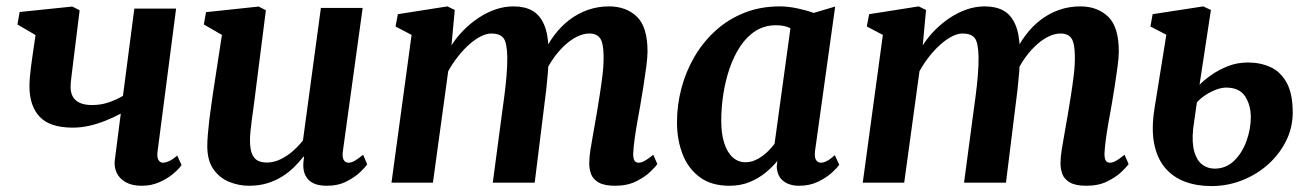

<svg xmlns="http://www.w3.org/2000/svg" viewBox="-20 -586 4205 616"><path d="M235.5 -553 211 -355Q210 -346.5 209 -338.2Q208 -330 207.2 -322.5Q206.5 -315 206.5 -307.5Q206.5 -278 224 -263.5Q241.5 -249 275 -249Q304.5 -249 329.5 -257.8Q354.5 -266.5 374.5 -278.5L411 -558.5H545L485.5 -100Q483 -82 488.2 -73Q493.5 -64 503 -64Q511 -64 522 -68.8Q533 -73.5 548.5 -87L562.5 -56.5Q554.5 -44.5 536 -28.8Q517.5 -13 491.5 -1.5Q465.5 10 435 10Q403.5 10 383.2 -1.5Q363 -13 354.2 -32Q345.5 -51 348.5 -73.5L367.5 -221.5Q344 -209 318.5 -198.8Q293 -188.5 266.5 -182.5Q240 -176.5 213.5 -176.5Q140 -176.5 107.2 -211.5Q74.5 -246.5 74.5 -309Q74.5 -322.5 75.8 -338.2Q77 -354 79.2 -370.2Q81.5 -386.5 83.5 -401.5L94 -473.5L36 -507.5L43 -547.5L212 -565Z M779 10Q747 10 716.5 -2Q686 -14 665.8 -41.5Q645.5 -69 645 -116Q645 -133.5 646.8 -154.5Q648.5 -175.5 651.2 -198.8Q654 -222 657.5 -245.8Q661 -269.5 664 -291.5L692 -474L634 -507.5L641 -547L810 -565L833 -553L799.5 -289Q797 -267.5 794 -245.8Q791 -224 788.2 -204Q785.5 -184 783.8 -166.8Q782 -149.5 782 -136.5Q782 -109.5 788 -93.8Q794 -78 806 -71.2Q818 -64.5 836 -64.5Q858 -64.5 879.5 -74.8Q901 -85 919.5 -101.2Q938 -117.5 952 -135.5L1009.5 -560.5H1143.5L1080 -100.5Q1077.5 -81.5 1082.8 -72.8Q1088 -64 1098 -64Q1107 -64 1117 -69.5Q1127 -75 1145 -89.5L1158 -59Q1153 -50.5 1135.8 -34Q1118.5 -17.5 1091.5 -3.8Q1064.5 10 1029.5 10Q992.5 10 974.2 -5.2Q956 -20.5 953.5 -46.5Q953 -49 953 -53.2Q953 -57.5 953.2 -62.5Q953.5 -67.5 954.2 -72.8Q955 -78 955.5 -82.5L953.5 -83.5Q940.5 -66.5 923.5 -49.8Q906.5 -33 885 -19.5Q863.5 -6 837.2 2Q811 10 779 10Z M1439 -554 1428.5 -440.5Q1445 -466.5 1467.2 -489Q1489.5 -511.5 1515.5 -528.8Q1541.5 -546 1569.8 -555.8Q1598 -565.5 1627.5 -565.5Q1663.5 -565.5 1687.8 -551.8Q1712 -538 1725.2 -508Q1738.5 -478 1740 -427.5Q1740.5 -420.5 1740.2 -412.5Q1740 -404.5 1739.5 -396Q1739 -387.5 1738 -379L1719 -405Q1735.5 -442.5 1757.8 -472.2Q1780 -502 1807.5 -522.8Q1835 -543.5 1866.8 -554.5Q1898.5 -565.5 1934 -565.5Q1988.5 -565.5 2023 -532.8Q2057.5 -500 2057.5 -420.5Q2057.5 -403 2053.5 -372.5Q2049.5 -342 2044.2 -308.2Q2039 -274.5 2034 -246.5Q2029.5 -221.5 2024.5 -193.5Q2019.5 -165.5 2016 -139.5Q2012.5 -113.5 2011.5 -93.5Q2011.5 -76 2016.2 -70Q2021 -64 2028.5 -64Q2038 -64 2048.2 -69.8Q2058.5 -75.5 2076 -89.5L2089 -59.5Q2083.5 -51.5 2066.5 -35Q2049.5 -18.5 2021 -4.2Q1992.5 10 1953.5 10Q1919 10 1900.8 -0.5Q1882.5 -11 1876.2 -28Q1870 -45 1870.5 -64Q1870.5 -81 1874.5 -106.8Q1878.5 -132.5 1884 -161.8Q1889.5 -191 1894 -219Q1898.5 -246.5 1903.8 -279.2Q1909 -312 1913 -345Q1917 -378 1916.5 -406.5Q1916 -449 1905 -463.8Q1894 -478.5 1870.5 -478.5Q1851 -478.5 1829.5 -467.5Q1808 -456.5 1787 -436Q1766 -415.5 1748.2 -387.8Q1730.5 -360 1718.5 -326.5L1740.5 -403.5Q1740 -380.5 1737.8 -353.2Q1735.5 -326 1732.5 -298.2Q1729.5 -270.5 1726 -246L1695.5 0H1561L1590 -218Q1594 -246 1598.2 -278.8Q1602.5 -311.5 1605.2 -344Q1608 -376.5 1607.5 -404.5Q1606.5 -450.5 1594.8 -464.5Q1583 -478.5 1556 -478.5Q1540.5 -478.5 1522 -469Q1503.5 -459.5 1484.8 -442.8Q1466 -426 1448.8 -404Q1431.5 -382 1418 -357.5L1369 0H1236L1300.5 -474L1249 -501L1256.5 -540.5L1415.5 -565.5Z M2595 -102.5Q2592.5 -81 2598.2 -72.5Q2604 -64 2614 -64Q2622 -64 2632.5 -69.2Q2643 -74.5 2658.5 -88L2672.5 -57.5Q2667.5 -49 2649.8 -32.8Q2632 -16.5 2605 -3.2Q2578 10 2543.5 10Q2513 10 2493.2 -5.2Q2473.5 -20.5 2472 -51.5L2474 -69.5Q2458 -50 2435.8 -31.8Q2413.5 -13.5 2384.8 -1.8Q2356 10 2320 10Q2262.5 10 2225.2 -17.5Q2188 -45 2170 -91.2Q2152 -137.5 2152 -194Q2152 -248.5 2166 -302Q2180 -355.5 2207.5 -403Q2235 -450.5 2275 -487Q2315 -523.5 2367 -544.5Q2419 -565.5 2482 -565.5Q2508.5 -565.5 2539 -559Q2569.5 -552.5 2590.5 -544.5L2659.5 -565ZM2516 -495.5Q2505.5 -500.5 2494 -502.8Q2482.5 -505 2470 -505Q2433 -505 2404.2 -486.8Q2375.5 -468.5 2354.8 -437Q2334 -405.5 2320.5 -365.8Q2307 -326 2300.5 -283Q2294 -240 2294 -199Q2294 -156 2303.8 -126.2Q2313.5 -96.5 2331 -81Q2348.5 -65.5 2371.5 -65.5Q2386.5 -65.5 2399.8 -70.8Q2413 -76 2424.8 -84.5Q2436.5 -93 2446.5 -103.2Q2456.5 -113.5 2465 -124.5Z M2951 -554 2940.5 -440.5Q2957 -466.5 2979.2 -489Q3001.5 -511.5 3027.5 -528.8Q3053.5 -546 3081.8 -555.8Q3110 -565.5 3139.5 -565.5Q3175.5 -565.5 3199.8 -551.8Q3224 -538 3237.2 -508Q3250.5 -478 3252 -427.5Q3252.5 -420.5 3252.2 -412.5Q3252 -404.5 3251.5 -396Q3251 -387.5 3250 -379L3231 -405Q3247.5 -442.5 3269.8 -472.2Q3292 -502 3319.5 -522.8Q3347 -543.5 3378.8 -554.5Q3410.5 -565.5 3446 -565.5Q3500.5 -565.5 3535 -532.8Q3569.5 -500 3569.5 -420.5Q3569.5 -403 3565.5 -372.5Q3561.5 -342 3556.2 -308.2Q3551 -274.5 3546 -246.5Q3541.5 -221.5 3536.5 -193.5Q3531.5 -165.5 3528 -139.5Q3524.5 -113.5 3523.5 -93.5Q3523.5 -76 3528.2 -70Q3533 -64 3540.5 -64Q3550 -64 3560.2 -69.8Q3570.5 -75.5 3588 -89.5L3601 -59.5Q3595.5 -51.5 3578.5 -35Q3561.5 -18.5 3533 -4.2Q3504.5 10 3465.5 10Q3431 10 3412.8 -0.5Q3394.5 -11 3388.2 -28Q3382 -45 3382.5 -64Q3382.5 -81 3386.5 -106.8Q3390.5 -132.5 3396 -161.8Q3401.5 -191 3406 -219Q3410.5 -246.5 3415.8 -279.2Q3421 -312 3425 -345Q3429 -378 3428.5 -406.5Q3428 -449 3417 -463.8Q3406 -478.5 3382.5 -478.5Q3363 -478.5 3341.5 -467.5Q3320 -456.5 3299 -436Q3278 -415.5 3260.2 -387.8Q3242.5 -360 3230.5 -326.5L3252.5 -403.5Q3252 -380.5 3249.8 -353.2Q3247.5 -326 3244.5 -298.2Q3241.5 -270.5 3238 -246L3207.5 0H3073L3102 -218Q3106 -246 3110.2 -278.8Q3114.5 -311.5 3117.2 -344Q3120 -376.5 3119.5 -404.5Q3118.5 -450.5 3106.8 -464.5Q3095 -478.5 3068 -478.5Q3052.5 -478.5 3034 -469Q3015.5 -459.5 2996.8 -442.8Q2978 -426 2960.8 -404Q2943.5 -382 2930 -357.5L2881 0H2748L2812.5 -474L2761 -501L2768.5 -540.5L2927.5 -565.5Z M3866.5 11Q3819.5 11 3781.5 -3.2Q3743.5 -17.5 3718 -47.5Q3692.5 -77.5 3683 -124.8Q3673.5 -172 3684 -238L3722 -474.5L3671 -501L3678 -540.5L3840.5 -565.5L3865 -554L3828.5 -314Q3843 -329 3866.5 -345.5Q3890 -362 3919.8 -373.8Q3949.5 -385.5 3983.5 -385.5Q4023.5 -385.5 4056 -370.8Q4088.5 -356 4108 -320.8Q4127.5 -285.5 4127.5 -225Q4127.5 -177 4106.5 -134.5Q4085.5 -92 4049.2 -59.2Q4013 -26.5 3965.8 -7.8Q3918.5 11 3866.5 11ZM3877 -45Q3913.5 -45 3939.5 -70.2Q3965.5 -95.5 3979.2 -133.8Q3993 -172 3993 -210Q3993 -248.5 3974.8 -276.8Q3956.5 -305 3913.5 -305Q3900 -305 3882.8 -298.8Q3865.5 -292.5 3848.8 -281.8Q3832 -271 3820 -257.5Q3817 -236 3813.8 -214.5Q3810.5 -193 3808 -172Q3803.5 -127.5 3811.8 -99.2Q3820 -71 3837.2 -58Q3854.5 -45 3877 -45Z"/></svg>

Font: Merriweather 24pt
Style: Bold Italic
Weight: 700
Italic angle: -7.8°
Designer: Eben Sorkin
Foundry: Eben Sorkin
Version: Version 2.101